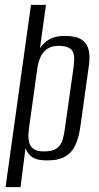

<svg xmlns="http://www.w3.org/2000/svg" viewBox="-20 -650 406 786"><path d="M2.8 116 106.8 -630H168.1L143.6 -452.9Q160.4 -476.7 183.8 -489.9Q207.3 -503 245 -503Q292.1 -503 314.8 -487.3Q337.5 -471.6 343.3 -443.8Q349.2 -416.1 343.6 -379.6L309.2 -133.3Q303.7 -91.6 290.3 -59.9Q277 -28.3 249.4 -10.8Q221.8 6.7 173.3 6.7Q130.6 6.7 111.3 -7.2Q91.9 -21.1 84.4 -43.8L64.1 116ZM159.3 -30.2Q196.7 -30.2 213.8 -43.7Q231 -57.2 236.9 -79.2Q242.7 -101.1 245.8 -125L280.3 -368.7Q282.7 -386.3 283.6 -403.2Q284.6 -420.1 280.1 -433.4Q275.6 -446.7 261.5 -454.5Q247.5 -462.3 219.3 -462.3Q190.8 -462.3 172.9 -449.6Q155 -437 145.8 -416.4Q136.5 -395.8 133.1 -371.9L101.5 -145.6Q98.3 -125.9 96.7 -105.5Q95.1 -85 99.1 -68Q103 -51 117.1 -40.6Q131.1 -30.2 159.3 -30.2Z"/></svg>

Font: Alumni Sans Thin
Style: Italic
Weight: 100
Italic angle: -8°
Designer: Robert E. Leuschke
Foundry: Robert E. Leuschke
Version: Version 1.016